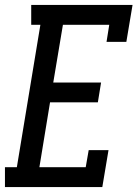

<svg xmlns="http://www.w3.org/2000/svg" viewBox="-36 -755 556 775"><path d="M-16 0V-80H32L127 -655H90V-735H499L474 -586H394L405 -655H218L179 -422H372L359 -342H166L123 -80H310L322 -149H402L377 0Z"/></svg>

Font: Iosevka Slab Medium
Style: Italic
Weight: 500
Italic angle: -9°
Monospace: yes
Designer: Belleve Invis
Foundry: Belleve Invis
Version: Version 11.1.0; ttfautohint (v1.8.3)